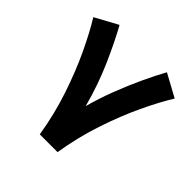

<svg xmlns="http://www.w3.org/2000/svg" viewBox="-176 -819 966 966"><g transform="rotate(45 306.5 -336.5)"><path d="M243.7 0Q223.6 -124 185.3 -238.5Q147 -353 102.1 -448Q57.1 -543 17.1 -607.4L138.2 -673.3Q179.7 -598.6 226.8 -492.4Q273.9 -386.2 306.6 -263.7Q326.2 -336.9 355.2 -412.6Q384.3 -488.3 416 -556.2Q447.8 -624 475.1 -673.3L596.2 -607.4Q556.2 -543 511.2 -448Q466.3 -353 428.2 -238.5Q390.1 -124 370.1 0Z"/></g></svg>

Font: Vazirmatn UI FD ExtraBold
Style: Regular
Weight: 800
Designer: Saber Rastikerdar
Foundry: Saber Rastikerdar
Version: Version 33.003